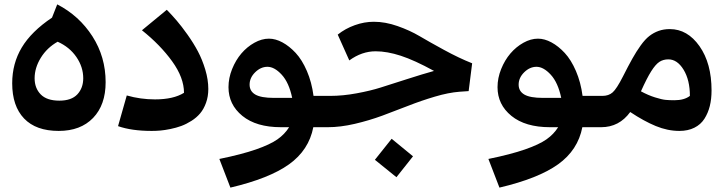

<svg xmlns="http://www.w3.org/2000/svg" viewBox="-20 -585 3342 883"><path d="M250 17.1Q145.5 17.1 90.8 -40Q36.1 -97.2 36.1 -202.1Q36.1 -293 80.1 -366.5Q124 -439.9 219.2 -503.9L243.2 -564.9Q344.2 -512.7 405 -418Q465.8 -323.2 465.8 -207Q465.8 -102.5 408.2 -42.7Q350.6 17.1 250 17.1ZM252.9 -122.1Q308.6 -122.1 335.7 -151.1Q362.8 -180.2 362.8 -225.1Q362.8 -276.9 331.3 -322.8Q299.8 -368.7 245.1 -393.1Q196.3 -365.7 167.7 -319.3Q139.2 -272.9 139.2 -225.1Q139.2 -179.7 167.2 -150.9Q195.3 -122.1 252.9 -122.1Z M677.7 17.1Q585.4 17.1 522.9 -4.9L563 -146Q626 -127.9 692.9 -127.9Q777.8 -127.9 826.2 -158.2Q826.2 -227.5 771.7 -303Q717.3 -378.4 632.8 -445.8L747.1 -540Q771 -515.6 792.7 -490.2Q814.5 -464.8 842.3 -425.8Q870.1 -386.7 890.1 -348.9Q910.2 -311 924.1 -264.9Q938 -218.8 938 -175.8Q938 -141.1 927.5 -112.1Q917 -83 900.4 -63.5Q883.8 -43.9 860.4 -29.1Q836.9 -14.2 813.5 -5.6Q790 2.9 763.7 8.3Q737.3 13.7 717.3 15.4Q697.3 17.1 677.7 17.1Z M1507.8 -61 1487.8 0H1420.9Q1400.4 105.5 1309.3 170.7Q1218.3 235.8 1039.6 277.8L988.8 146Q1091.8 125 1157 102.3Q1222.2 79.6 1255.9 55.9Q1289.6 32.2 1309.6 0H1272Q1158.7 0 1094.7 -52Q1030.8 -104 1030.8 -184.1Q1030.8 -226.1 1047.4 -267.3Q1064 -308.6 1090.1 -339.1Q1116.2 -369.6 1149.9 -388.4Q1183.6 -407.2 1216.8 -407.2Q1247.1 -407.2 1278.8 -390.1Q1310.5 -373 1339.8 -341.6Q1369.1 -310.1 1391.4 -258.5Q1413.6 -207 1421.9 -144H1499.5ZM1239.7 -134.8H1323.7Q1309.1 -205.1 1275.6 -241.5Q1242.2 -277.8 1210 -277.8Q1179.2 -277.8 1153.6 -252.7Q1127.9 -227.5 1127.9 -195.8Q1127.9 -165.5 1154.3 -150.1Q1180.7 -134.8 1239.7 -134.8Z M1699.2 -484.9Q1752 -484.9 1808.3 -465.1Q1864.7 -445.3 1908.9 -419.2Q1953.1 -393.1 2022 -355.5Q2090.8 -317.9 2151.4 -293.9L2135.3 -166L2093.3 -163.1Q2042.5 -159.2 1980 -140.6Q1917.5 -122.1 1858.4 -98.9Q1799.3 -75.7 1738.5 -53.2Q1677.7 -30.8 1611.6 -15.4Q1545.4 0 1487.3 0L1467.3 -62L1498.5 -144Q1556.6 -144 1620.1 -155.8Q1683.6 -167.5 1730.5 -182.4Q1777.3 -197.3 1851.1 -220.9Q1924.8 -244.6 1976.1 -258.8Q1886.2 -308.1 1823.2 -328.6Q1760.3 -349.1 1707.5 -349.1Q1644 -349.1 1586.4 -307.1L1533.2 -425.8Q1567.9 -453.6 1611.6 -469.2Q1655.3 -484.9 1699.2 -484.9ZM1704.1 149.9 1781.2 53.2 1879.4 133.8 1803.2 230Z M2745.1 -61 2725.1 0H2658.2Q2637.7 105.5 2546.6 170.7Q2455.6 235.8 2276.9 277.8L2226.1 146Q2329.1 125 2394.3 102.3Q2459.5 79.6 2493.2 55.9Q2526.9 32.2 2546.9 0H2509.3Q2396 0 2332 -52Q2268.1 -104 2268.1 -184.1Q2268.1 -226.1 2284.7 -267.3Q2301.3 -308.6 2327.4 -339.1Q2353.5 -369.6 2387.2 -388.4Q2420.9 -407.2 2454.1 -407.2Q2484.4 -407.2 2516.1 -390.1Q2547.9 -373 2577.1 -341.6Q2606.4 -310.1 2628.7 -258.5Q2650.9 -207 2659.2 -144H2736.8ZM2477.1 -134.8H2561Q2546.4 -205.1 2512.9 -241.5Q2479.5 -277.8 2447.3 -277.8Q2416.5 -277.8 2390.9 -252.7Q2365.2 -227.5 2365.2 -195.8Q2365.2 -165.5 2391.6 -150.1Q2418 -134.8 2477.1 -134.8Z M3060.5 -451.2Q3141.6 -451.2 3197 -372.6Q3252.4 -293.9 3252.4 -168.9Q3252.4 -129.9 3244.4 -97.4Q3236.3 -64.9 3219.5 -38.6Q3202.6 -12.2 3173.3 2.4Q3144 17.1 3104.5 17.1Q3050.3 17.1 2995.8 -5.4Q2941.4 -27.8 2878.4 -69.8Q2827.6 0 2744.6 0H2724.6L2704.6 -61L2735.8 -144H2750.5Q2779.3 -144 2797.6 -160.2Q2815.9 -176.3 2844.7 -232.9Q2870.1 -283.2 2888.2 -315.4Q2906.2 -347.7 2926.5 -376Q2946.8 -404.3 2966.3 -419.4Q2985.8 -434.6 3009 -442.9Q3032.2 -451.2 3060.5 -451.2ZM3081.5 -124Q3127 -124 3152.8 -144Q3152.8 -216.8 3123.8 -264.4Q3094.7 -312 3053.7 -312Q3029.8 -312 3012.2 -300.3Q2994.6 -288.6 2974.9 -257.3Q2955.1 -226.1 2927.7 -165Q2960.9 -147 2992.2 -137.2Q3023.4 -127.4 3040.8 -125.7Q3058.1 -124 3081.5 -124Z"/></svg>

Font: FiraGO SemiBold
Style: Italic
Weight: 600
Italic angle: -8°
Designer: bBox Type GmbH
Foundry: bBox Type GmbH
Version: Version 1.001;PS 001.001;hotconv 1.0.88;makeotf.lib2.5.64775